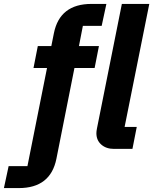

<svg xmlns="http://www.w3.org/2000/svg" viewBox="-107 -760 782 980"><path d="M569 0H475Q435 0 410 -22Q385 -44 385 -80Q385 -90 388 -105L515 -740H655L529 -112H591ZM273 -413 181 50Q151 200 -11 200H-87L-63 88H33L133 -413H64L86 -525H155L168 -590Q198 -740 360 -740H436L412 -628H316L296 -525H398L376 -413Z"/></svg>

Font: Aneliza
Style: Bold Italic
Weight: 700
Italic angle: -11.31°
Designer: Mike Abbink, Paul van der Laan, Pieter van Rosmalen
Foundry: Bold Monday
Version: Version 3.0